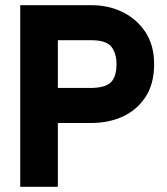

<svg xmlns="http://www.w3.org/2000/svg" viewBox="-20 -720 642 740"><path d="M58 -700H332Q399 -700 453.5 -673Q508 -646 541 -595.5Q574 -545 574 -473Q574 -397 541 -346.5Q508 -296 453.5 -271Q399 -246 332 -246H203V0H58ZM332 -565H203V-381H332Q387 -382 408 -403.5Q429 -425 429 -473Q429 -514 409.5 -539.5Q390 -565 332 -565Z"/></svg>

Font: Haskoy ExtraBold
Style: Regular
Weight: 800
Designer: Ertekin Erdin
Foundry: Ertekin Erdin
Version: Version 2.000; ttfautohint (v1.8.4.7-5d5b)